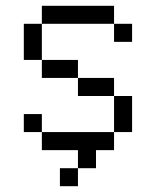

<svg xmlns="http://www.w3.org/2000/svg" viewBox="-20 -520 540 665"><path d="M437.5 -375V-437.5H375V-375ZM250 62.5H187.5V125H250ZM250 62.5H312.5V0H375V-62.5H125V0H250ZM125 -62.5V-125H62.5V-62.5ZM375 -62.5H437.5Q437.5 -62.5 437.5 -187.5H375Q375 -187.5 375 -62.5ZM375 -187.5V-250H250V-187.5ZM250 -250V-312.5H125V-250ZM125 -312.5Q125 -312.5 125 -437.5H62.5Q62.5 -437.5 62.5 -312.5ZM125 -437.5H375V-500H125Z"/></svg>

Font: BFUnifontExMono
Style: Regular
Weight: 500
Version: Version 15.0.06